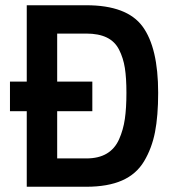

<svg xmlns="http://www.w3.org/2000/svg" viewBox="-20 -712 671 732"><path d="M18 -288V-401H82V-692H309Q464 -692 523.5 -611Q583 -530 583 -358Q583 -270 571 -208.5Q559 -147 529.5 -97.5Q500 -48 445.5 -24Q391 0 309 0H82V-288ZM462 -358Q462 -415 456 -453Q450 -491 434 -522.5Q418 -554 387 -569Q356 -584 309 -584H198V-401H332V-288H198V-108H309Q356 -108 387 -126.5Q418 -145 434 -181Q450 -217 456 -258.5Q462 -300 462 -358Z"/></svg>

Font: TypoPRO Titillium Maps
Style: 800 wt
Weight: 800
Designer: Campivisivi
Foundry: Accademia di Belle Arti di Urbino and students of MA course of Visual design
Version: Version 001.001